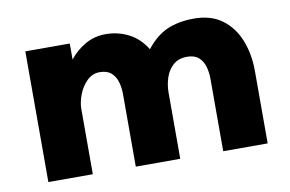

<svg xmlns="http://www.w3.org/2000/svg" viewBox="-56 -545 962 638"><g transform="rotate(-10 425.0 -225.5)"><path d="M60 0V-441H210V-387Q233 -416 264 -433.5Q295 -451 332 -451Q374 -451 410 -432.5Q446 -414 469 -376Q501 -417 539.5 -434Q578 -451 630 -451Q688 -451 725.5 -423Q763 -395 781.5 -348Q800 -301 800 -244V0H650V-244Q650 -266 644.5 -285.5Q639 -305 625 -317.5Q611 -330 586 -330Q557 -330 539 -314Q521 -298 513 -273.5Q505 -249 505 -224V0H355V-244Q355 -266 349.5 -285.5Q344 -305 330 -317.5Q316 -330 291 -330Q266 -330 247.5 -311.5Q229 -293 219.5 -267.5Q210 -242 210 -220V0Z"/></g></svg>

Font: Teachers
Style: Bold
Weight: 700
Designer: Alfredo Marco Pradil, Chank Diesel
Version: Version 1.001